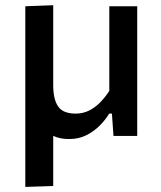

<svg xmlns="http://www.w3.org/2000/svg" viewBox="-20 -521 617 736"><path d="M77 195.5Q77 141 77 88.2Q77 35.5 77 -26V-272Q77 -318 77 -355.5Q77 -393 77 -427Q77 -461 77 -497L184 -501Q184 -464.5 184 -429.2Q184 -394 184 -358Q184 -322 184 -284V-194Q184 -140.5 202.8 -113Q221.5 -85.5 270.5 -85.5Q298 -85.5 321.5 -97.2Q345 -109 364.2 -128.8Q383.5 -148.5 399 -172.5V-284Q399 -341.5 399 -392.2Q399 -443 399 -497H506Q506 -461 506 -426Q506 -391 506 -353.5Q506 -316 506 -272V-166Q506 -129.5 506 -88.2Q506 -47 506 0H415Q413.5 -21 412 -42.8Q410.5 -64.5 409 -85.5H398.5Q384.5 -62 362.5 -39.8Q340.5 -17.5 311.2 -2.8Q282 12 245 12Q208.5 12 182.8 -0.8Q157 -13.5 141 -40H184V-20.5Q184 37 184 87.2Q184 137.5 184 192Z"/></svg>

Font: Commissioner Thin Medium
Style: Regular
Weight: 500
Version: Version 1.000